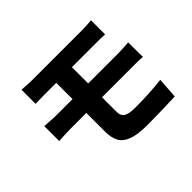

<svg xmlns="http://www.w3.org/2000/svg" viewBox="-158 -1009 1317 1317"><g transform="rotate(-45 500.0 -351.0)"><path d="M169 -742Q191 -741 215.5 -739Q240 -737 268 -737Q291 -737 328 -737Q365 -737 412 -737Q459 -737 508.5 -737Q558 -737 605 -737Q652 -737 690 -737Q728 -737 751 -737Q777 -737 801 -738.5Q825 -740 843 -742V-605Q823 -606 801 -606.5Q779 -607 751 -607Q728 -607 687 -607Q646 -607 595.5 -607Q545 -607 492.5 -607Q440 -607 393.5 -607Q347 -607 313.5 -607Q280 -607 268 -607Q240 -607 215.5 -606.5Q191 -606 169 -605ZM523 -381Q523 -367 523 -338Q523 -309 523 -276.5Q523 -244 523 -216.5Q523 -189 523 -175Q523 -133 549.5 -118Q576 -103 634 -103Q700 -103 765.5 -106.5Q831 -110 890 -117L880 34Q849 35 803 36.5Q757 38 705.5 39Q654 40 607 40Q512 40 460.5 19.5Q409 -1 390 -39.5Q371 -78 371 -131Q371 -155 371 -190Q371 -225 371 -263Q371 -301 371 -333.5Q371 -366 371 -386Q371 -397 371 -423.5Q371 -450 371 -483Q371 -516 371 -548Q371 -580 371 -605Q371 -630 371 -639H523Q523 -630 523 -602Q523 -574 523 -537.5Q523 -501 523 -465.5Q523 -430 523 -406Q523 -382 523 -381ZM103 -455Q125 -454 158.5 -451.5Q192 -449 216 -449Q237 -449 276.5 -449Q316 -449 366 -449Q416 -449 471.5 -449Q527 -449 581.5 -449Q636 -449 684 -449Q732 -449 766 -449Q800 -449 815 -449Q826 -449 844.5 -450Q863 -451 883 -452Q903 -453 916 -454L917 -312Q896 -315 866 -315Q836 -315 819 -315Q803 -315 767.5 -315Q732 -315 684 -315Q636 -315 581 -315Q526 -315 470 -315Q414 -315 364.5 -315Q315 -315 276 -315Q237 -315 216 -315Q195 -315 160.5 -313.5Q126 -312 103 -310Z"/></g></svg>

Font: Noto Sans SC ExtraBold
Style: Regular
Weight: 800
Designer: Ryoko NISHIZUKA 西塚涼子 (kana, bopomofo & ideographs); Paul D. Hunt (Latin, Greek & Cyrillic); Sandoll Communications 산돌커뮤니
Foundry: Adobe
Version: Version 2.004-H2;hotconv 1.0.118;makeotfexe 2.5.65603